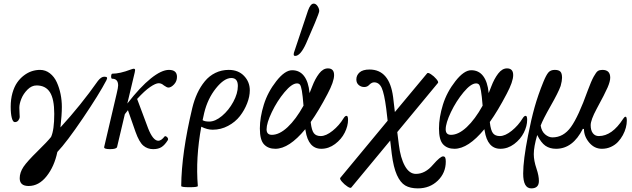

<svg xmlns="http://www.w3.org/2000/svg" viewBox="-20 -811 3492 1061"><path d="M138.2 216.8Q88.9 216.8 88.9 173.8Q88.9 142.6 109.9 110.8Q130.9 80.1 186.8 25.4Q242.7 -29.3 262.2 -54.2Q279.8 -92.8 279.8 -182.1Q279.8 -263.7 255.9 -301.3Q231.9 -338.9 182.1 -338.9Q154.8 -338.9 131.8 -315.7Q108.9 -292.5 97.9 -264.9Q86.9 -237.3 86.9 -215.8Q86.9 -199.2 87.9 -185.8Q88.9 -172.4 88.9 -166Q88.9 -156.2 81.8 -146.2Q74.7 -136.2 62 -136.2Q51.3 -136.2 45.2 -159.4Q39.1 -182.6 39.1 -221.2Q39.1 -262.7 48.8 -297.1Q58.6 -331.5 74.7 -354.7Q90.8 -377.9 112.1 -394Q133.3 -410.2 155.8 -417.5Q178.2 -424.8 201.2 -424.8Q231.4 -424.8 255.6 -406Q279.8 -387.2 293.7 -356.7Q307.6 -326.2 314.7 -291.3Q321.8 -256.3 321.8 -220.2Q321.8 -177.2 314 -106.9Q427.2 -230.5 521 -363.8Q539.1 -387.2 556.2 -387.2Q568.4 -387.2 571 -382.8Q573.7 -378.4 567.9 -367.2Q527.8 -290.5 438 -157.7Q348.1 -24.9 296.9 28.8Q280.3 108.9 237.5 162.8Q194.8 216.8 138.2 216.8Z M587.9 13.2Q552.7 13.2 555.7 1L625 -294.9Q632.8 -327.1 632.8 -338.9Q632.8 -376 599.6 -376Q595.7 -376 594.5 -382.8Q593.3 -389.6 595 -396.7Q596.7 -403.8 600.6 -403.8Q642.1 -403.8 702.6 -426.8Q714.4 -431.2 718.8 -431.2Q726.6 -431.2 726.6 -423.8Q726.6 -422.9 724.6 -411.1L683.6 -238.8Q754.9 -330.6 813.7 -377.7Q872.6 -424.8 913.6 -424.8Q958 -424.8 958 -386.2Q958 -361.8 941.7 -344.5Q925.3 -327.1 910.6 -327.1Q902.3 -327.1 885.7 -338.9Q872.1 -351.1 856.9 -351.1Q840.3 -351.1 809.8 -330.3Q779.3 -309.6 737.8 -264.2L798.8 -101.1Q825.7 -33.2 855 -33.2Q871.1 -33.2 889.6 -57.1Q892.1 -60.1 897.7 -57.4Q903.3 -54.7 907 -48.6Q910.6 -42.5 907.7 -37.1Q891.1 -10.3 873 1.5Q855 13.2 826.7 13.2Q794.9 13.2 772 -6.3Q749 -25.9 729 -82L687 -202.1Q682.1 -196.3 669.9 -180.2L627 1Q624 13.2 587.9 13.2Z M981.4 216.8Q982.9 35.2 1042.5 -213.9Q1053.2 -258.3 1070.3 -295.2Q1087.4 -332 1111.8 -361.8Q1136.2 -391.6 1170.2 -408.2Q1204.1 -424.8 1244.1 -424.8Q1296.9 -424.8 1328.6 -391.6Q1360.4 -358.4 1360.4 -312Q1360.4 -277.8 1345.7 -240Q1331.1 -202.1 1305.7 -169.4Q1280.3 -136.7 1240.5 -115.5Q1200.7 -94.2 1155.3 -94.2Q1125 -94.2 1092.3 -110.8Q1060.5 62.5 1073.2 216.8Q1073.2 223.6 1027.3 223.6Q981.4 223.6 981.4 216.8ZM1108.4 -187Q1106.9 -180.2 1104 -167Q1101.1 -153.8 1099.6 -147Q1110.8 -139.2 1136.2 -139.2Q1169.4 -139.2 1206.8 -170.4Q1244.1 -201.7 1269.3 -248.3Q1294.4 -294.9 1294.4 -335.9Q1294.4 -379.9 1258.3 -379.9Q1218.8 -379.9 1173.1 -322.8Q1127.4 -265.6 1108.4 -187Z M1611.3 -502Q1603 -502 1603 -509.8Q1603 -516.1 1604 -519L1682.1 -752.9Q1695.8 -791 1713.4 -791Q1725.6 -791 1734.9 -777.1Q1744.1 -763.2 1744.1 -750Q1744.1 -741.7 1720.2 -684.1L1671.4 -570.8Q1640.1 -502 1611.3 -502ZM1501.5 11.2Q1461.9 11.2 1439 -13.2Q1416 -37.6 1416 -101.1Q1416 -162.1 1438 -232.9Q1459.5 -302.2 1506.8 -362.5Q1554.2 -422.9 1594.2 -422.9Q1635.7 -422.9 1660.2 -390.9Q1684.6 -358.9 1690.4 -298.8V-295.9Q1702.6 -326.2 1705.1 -333Q1721.2 -375.5 1743.2 -404.3Q1765.1 -433.1 1792 -433.1Q1826.2 -433.1 1826.2 -396Q1826.2 -359.9 1790 -292Q1741.2 -198.7 1697.3 -137.2V-133.8Q1702.1 -90.8 1714.4 -75Q1726.6 -59.1 1752.4 -59.1Q1781.7 -59.1 1818.1 -88.4Q1854.5 -117.7 1878.4 -157.2Q1886.7 -170.9 1895 -170.9Q1903.3 -170.9 1903.3 -148.9Q1903.3 -114.7 1885 -78.1Q1866.7 -41.5 1831.5 -15.1Q1796.4 11.2 1755.4 11.2Q1684.1 11.2 1668.5 -88.9Q1667 -93.3 1667 -97.2Q1577.6 11.2 1501.5 11.2ZM1453.1 -96.2Q1453.1 -65.9 1482.4 -65.9Q1523.9 -65.9 1569.6 -108.6Q1615.2 -151.4 1657.2 -227.1Q1652.8 -282.7 1648.2 -309.1Q1643.6 -335.4 1637.9 -342.8Q1632.3 -350.1 1621.1 -350.1Q1592.8 -350.1 1552 -301.3Q1511.2 -252.4 1482.2 -191.7Q1453.1 -130.9 1453.1 -96.2Z M1921.4 225.1Q1917 231 1899.9 219.7Q1882.8 208.5 1869.4 192.9Q1856 177.2 1860.4 171.9L2122.1 -144L2114.3 -210.9Q2103.5 -293.9 2089.4 -325Q2075.2 -356 2047.4 -356Q2034.2 -356 2021 -342.8Q2009.8 -330.1 1993.2 -330.1Q1975.1 -330.1 1962.2 -341.3Q1949.2 -352.5 1949.2 -372.1Q1949.2 -395 1967 -410.9Q1984.9 -426.8 2022 -426.8Q2132.3 -426.8 2152.3 -274.9L2162.1 -191.9L2340.3 -405.8Q2344.7 -411.6 2361.3 -400.9Q2377.9 -390.1 2391.1 -374.5Q2404.3 -358.9 2400.4 -353L2175.3 -81.1L2184.1 -11.2Q2192.9 61.5 2217.3 105.7Q2241.7 149.9 2278.3 149.9Q2330.1 149.9 2373 99.1Q2413.1 53.2 2428.2 53.2Q2436.5 53.2 2439.9 59.3Q2443.4 65.4 2443.4 82Q2443.4 144.5 2399.2 187.3Q2355 230 2289.1 230Q2246.6 230 2219.5 214.1Q2192.4 198.2 2173.3 156Q2154.3 113.8 2145 40L2136.2 -34.2Z M2491.2 11.2Q2451.7 11.2 2428.7 -13.2Q2405.8 -37.6 2405.8 -101.1Q2405.8 -162.1 2427.7 -232.9Q2449.2 -302.2 2496.6 -362.5Q2543.9 -422.9 2584 -422.9Q2625.5 -422.9 2649.9 -390.9Q2674.3 -358.9 2680.2 -298.8V-295.9Q2692.4 -326.2 2694.8 -333Q2710.9 -375.5 2732.9 -404.3Q2754.9 -433.1 2781.7 -433.1Q2815.9 -433.1 2815.9 -396Q2815.9 -359.9 2779.8 -292Q2731 -198.7 2687 -137.2V-133.8Q2691.9 -90.8 2704.1 -75Q2716.3 -59.1 2742.2 -59.1Q2771.5 -59.1 2807.9 -88.4Q2844.2 -117.7 2868.2 -157.2Q2876.5 -170.9 2884.8 -170.9Q2893.1 -170.9 2893.1 -148.9Q2893.1 -114.7 2874.8 -78.1Q2856.4 -41.5 2821.3 -15.1Q2786.1 11.2 2745.1 11.2Q2673.8 11.2 2658.2 -88.9Q2656.7 -93.3 2656.7 -97.2Q2567.4 11.2 2491.2 11.2ZM2442.9 -96.2Q2442.9 -65.9 2472.2 -65.9Q2513.7 -65.9 2559.3 -108.6Q2605 -151.4 2647 -227.1Q2642.6 -282.7 2637.9 -309.1Q2633.3 -335.4 2627.7 -342.8Q2622.1 -350.1 2610.8 -350.1Q2582.5 -350.1 2541.7 -301.3Q2501 -252.4 2471.9 -191.7Q2442.9 -130.9 2442.9 -96.2Z M2916 230Q2871.1 230 2871.1 147.9Q2871.1 73.7 2897.9 -62Q2915.5 -151.9 2934.3 -218.8Q2953.1 -285.6 2982.9 -358.9Q2998 -396 3010.3 -410.4Q3022.5 -424.8 3045.9 -424.8Q3066.9 -424.8 3076.4 -415.5Q3085.9 -406.2 3085.9 -380.9Q3085.9 -364.7 3078.1 -335.9Q3065.4 -300.3 3022.7 -225.3Q2980 -150.4 2967.8 -117.2Q2972.7 -85 2992.4 -68.4Q3012.2 -51.8 3032.7 -51.8Q3093.8 -51.8 3135 -109.1Q3176.3 -166.5 3228 -311Q3247.1 -362.8 3261 -387.9Q3274.9 -413.1 3284.2 -418.9Q3293.5 -424.8 3309.1 -424.8Q3352.1 -424.8 3352.1 -381.8Q3352.1 -361.3 3337.6 -327.6Q3323.2 -293.9 3276.9 -209Q3244.1 -147.9 3244.1 -119.1Q3244.1 -90.8 3256.1 -75Q3268.1 -59.1 3289.1 -59.1Q3362.3 -59.1 3423.8 -154.8Q3430.7 -166 3437 -166Q3443.8 -166 3443.8 -144Q3443.8 -126 3438.5 -105.5Q3433.1 -85 3421.9 -64.2Q3410.6 -43.5 3394.8 -26.6Q3378.9 -9.8 3356 0.7Q3333 11.2 3306.2 11.2Q3264.6 11.2 3235.8 -23.2Q3207 -57.6 3207 -98.1L3200.7 -99.1Q3145.5 11.2 3052.7 11.2Q3018.1 11.2 2993.9 -5.6Q2969.7 -22.5 2948.7 -64.9Q2929.7 0 2929.7 41Q2929.7 76.7 2944.8 121.1Q2958 160.2 2958 189Q2958 230 2916 230Z"/></svg>

Font: Junicode SmCond Medium
Style: Italic
Weight: 500
Width: 4
Italic angle: -11°
Designer: Peter S. Baker
Version: Version 2.206